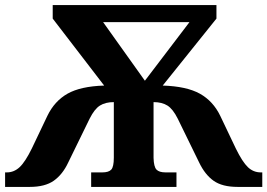

<svg xmlns="http://www.w3.org/2000/svg" viewBox="-20 -734 1050 754"><path d="M0 -57H7Q35 -57 57 -77.5Q79 -98 105 -151L166 -279Q194 -337 245 -366Q296 -395 389 -398L187 -661V-714H830V-661L619 -398Q713 -395 765 -366Q817 -337 845 -279L906 -151Q932 -98 953.5 -77.5Q975 -57 1004 -57H1010V0H913Q853 0 819 -24Q785 -48 762 -96L678 -268Q659 -306 637.5 -319.5Q616 -333 583 -333V-114Q584 -79 594.5 -68Q605 -57 630 -57H673V0H338V-57H382Q407 -57 417 -68Q427 -79 427 -115V-333Q394 -333 372.5 -319.5Q351 -306 332 -268L248 -96Q226 -49 191.5 -24.5Q157 0 97 0H0ZM724 -647H385L549 -417Z"/></svg>

Font: Noto Serif ExtraBold
Style: Regular
Weight: 800
Designer: Monotype Design Team
Foundry: Monotype Imaging Inc.
Version: Version 1.001